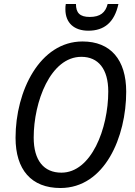

<svg xmlns="http://www.w3.org/2000/svg" viewBox="-20 -933 679 963"><path d="M423 -779C503 -779 554 -821 574 -913H520C509 -870 483 -848 430 -848C380 -848 361 -869 361 -913H310C308 -904 308 -895 308 -886C308 -818 352 -779 423 -779ZM283 10C506 10 613 -247 613 -473C613 -633 535 -725 394 -725C180 -725 58 -477 58 -242C58 -82 137 10 283 10ZM288 -67C200 -67 149 -128 149 -243C149 -422 233 -648 388 -648C473 -648 523 -587 523 -474C523 -288 438 -67 288 -67Z"/></svg>

Font: Noto Sans SemiCondensed
Style: Italic
Weight: 400
Width: 4
Italic angle: -12°
Designer: Monotype Design Team
Foundry: Monotype Imaging Inc.
Version: Version 2.013